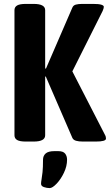

<svg xmlns="http://www.w3.org/2000/svg" viewBox="-20 -722 562 982"><path d="M516 -34Q520 -27 521 -22Q522 -17 522 -13Q522 2 470 2H404Q383 2 369 -2Q355 -6 350 -17L214 -331L211 -330V-30Q211 2 152 2H112Q81 2 67.5 -6Q54 -14 54 -30V-670Q54 -686 67.5 -694Q81 -702 112 -702H152Q211 -702 211 -670V-372L215 -371L350 -683Q355 -695 368 -698.5Q381 -702 401 -702H456Q485 -702 498 -698Q511 -694 511 -687Q511 -680 505 -666L350 -357ZM234 240Q220 240 205 235Q190 230 190 218Q190 209 192.5 195.5Q195 182 197.5 158.5Q200 135 200 95Q200 75 213.5 63Q227 51 258 51H278Q303 51 313 63.5Q323 76 323 95Q323 128 307 161.5Q291 195 269.5 217.5Q248 240 234 240Z"/></svg>

Font: Asap Condensed VF Beta
Style: Regular
Weight: 400
Designer: Pablo Cosgaya
Foundry: Omnibus-Type
Version: Version 1.008